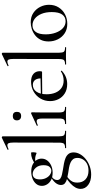

<svg xmlns="http://www.w3.org/2000/svg" viewBox="538 -1303 1047 2163"><g transform="rotate(-90 1061.5 -221.5)"><path d="M176 282Q104 282 59.5 248.5Q15 215 15 163Q15 134 30 106Q45 78 77 48Q109 18 160 -13L170 -2Q150 12 130.5 28.5Q111 45 98.5 68Q86 91 86 126Q86 185 122.5 218.5Q159 252 220 252Q266 252 298 235Q330 218 347 189Q364 160 364 128Q364 96 349 77.5Q334 59 309 48.5Q284 38 253.5 32.5Q223 27 193 23Q161 18 130 10.5Q99 3 79 -13Q59 -29 59 -59Q59 -90 83 -119.5Q107 -149 148 -170L156 -164Q136 -153 125.5 -136.5Q115 -120 115 -101Q115 -78 132 -65.5Q149 -53 176 -47Q203 -41 232 -36Q267 -31 301 -24.5Q335 -18 363 -6.5Q391 5 408.5 26.5Q426 48 426 85Q426 121 406.5 156Q387 191 352.5 219.5Q318 248 272.5 265Q227 282 176 282ZM198 -152Q150 -152 117 -169Q84 -186 66.5 -214Q49 -242 49 -273Q49 -310 71.5 -337Q94 -364 131 -378.5Q168 -393 210 -393Q259 -393 291.5 -376Q324 -359 340 -332.5Q356 -306 356 -277Q356 -241 335 -213Q314 -185 278 -168.5Q242 -152 198 -152ZM221 -167Q244 -167 263 -187Q282 -207 282 -255Q282 -310 251.5 -343.5Q221 -377 182 -377Q156 -377 139 -357.5Q122 -338 122 -296Q122 -258 136 -229Q150 -200 172.5 -183.5Q195 -167 221 -167ZM294 -316 295 -349Q326 -371 356 -383Q386 -395 422 -395Q425 -395 426.5 -387.5Q428 -380 428 -371Q428 -359 425 -345Q422 -331 418 -333Q405 -339 387.5 -344Q370 -349 349 -349Q337 -349 325.5 -347Q314 -345 302 -341Z M476 0Q474 0 474 -6Q474 -12 476 -12Q513 -12 524.5 -25.5Q536 -39 536 -81L537 -595Q537 -630 530.5 -646Q524 -662 506 -662Q491 -662 463 -649Q459 -647 456.5 -653Q454 -659 457 -660L591 -724Q593 -725 595 -725Q598 -725 602.5 -722Q607 -719 607 -715V-81Q607 -40 618 -26Q629 -12 666 -12Q670 -12 670 -6Q670 0 666 0Q648 0 623.5 -1Q599 -2 571 -2Q544 -2 519.5 -1Q495 0 476 0Z M748 0Q745 0 745 -6Q745 -12 748 -12Q784 -12 796 -25.5Q808 -39 808 -81V-265Q808 -300 801 -316Q794 -332 776 -332Q768 -332 757.5 -329Q747 -326 733 -319Q729 -318 726.5 -323.5Q724 -329 728 -331L864 -394Q867 -395 868 -395Q871 -395 874.5 -392Q878 -389 878 -385Q878 -376 877 -346Q876 -316 876 -267V-81Q876 -39 887.5 -25.5Q899 -12 936 -12Q939 -12 939 -6Q939 0 936 0Q918 0 893.5 -1Q869 -2 842 -2Q815 -2 791 -1Q767 0 748 0ZM836 -507Q813 -507 800 -519.5Q787 -532 787 -555Q787 -577 800 -589Q813 -601 836 -601Q859 -601 871 -589Q883 -577 883 -555Q883 -507 836 -507Z M1196 12Q1134 12 1090.5 -15.5Q1047 -43 1025.5 -87Q1004 -131 1004 -180Q1004 -241 1033 -289.5Q1062 -338 1111.5 -366.5Q1161 -395 1223 -395Q1280 -395 1310.5 -368.5Q1341 -342 1341 -296Q1341 -285 1339 -278Q1337 -271 1330 -271H1259Q1263 -319 1244 -347Q1225 -375 1188 -375Q1137 -375 1109 -333Q1081 -291 1081 -220Q1081 -164 1099 -120.5Q1117 -77 1152 -52.5Q1187 -28 1236 -28Q1262 -28 1289 -35.5Q1316 -43 1339 -59Q1341 -61 1344.5 -56.5Q1348 -52 1346 -49Q1310 -16 1273 -2Q1236 12 1196 12ZM1058 -269 1057 -284 1282 -289V-271Z M1418 0Q1416 0 1416 -6Q1416 -12 1418 -12Q1455 -12 1466.5 -25.5Q1478 -39 1478 -81L1479 -595Q1479 -630 1472.5 -646Q1466 -662 1448 -662Q1433 -662 1405 -649Q1401 -647 1398.5 -653Q1396 -659 1399 -660L1533 -724Q1535 -725 1537 -725Q1540 -725 1544.5 -722Q1549 -719 1549 -715V-81Q1549 -40 1560 -26Q1571 -12 1608 -12Q1612 -12 1612 -6Q1612 0 1608 0Q1590 0 1565.5 -1Q1541 -2 1513 -2Q1486 -2 1461.5 -1Q1437 0 1418 0Z M1874 13Q1813 13 1768.5 -16Q1724 -45 1700 -93.5Q1676 -142 1676 -198Q1676 -250 1695.5 -288Q1715 -326 1747 -350.5Q1779 -375 1817 -387Q1855 -399 1892 -399Q1954 -399 1998 -369Q2042 -339 2065.5 -292Q2089 -245 2089 -193Q2089 -130 2059 -83.5Q2029 -37 1980.5 -12Q1932 13 1874 13ZM1903 -6Q1952 -6 1979.5 -44.5Q2007 -83 2007 -162Q2007 -229 1987 -277.5Q1967 -326 1933.5 -352.5Q1900 -379 1858 -379Q1809 -379 1782.5 -341.5Q1756 -304 1756 -231Q1756 -168 1775 -116.5Q1794 -65 1827 -35.5Q1860 -6 1903 -6Z"/></g></svg>

Font: Cormorant Medium
Style: Regular
Weight: 500
Designer: Christian Thalmann (Catharsis Fonts)
Foundry: Catharsis Fonts
Version: Version 4.000